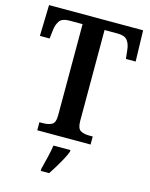

<svg xmlns="http://www.w3.org/2000/svg" viewBox="-135 -800 866 1106"><g transform="rotate(15 297.5 -246.5)"><path d="M138 0V-48H161Q191 -48 211.5 -59Q232 -70 232 -114V-658H153Q111 -658 95.5 -636.5Q80 -615 76 -582L70 -529H12L17 -714H578L583 -529H525L519 -582Q516 -615 500 -636.5Q484 -658 442 -658H363V-116Q363 -71 383 -59.5Q403 -48 433 -48H456V0ZM218 208Q226 177 236 136Q246 95 251 61H352V71Q344 92 329.5 119Q315 146 298.5 173Q282 200 268 221H218Z"/></g></svg>

Font: Noto Serif Ethiopic SemiCondensed SemiBold
Style: Regular
Weight: 600
Width: 4
Designer: Monotype Design Team
Foundry: Monotype Imaging Inc.
Version: Version 2.102; ttfautohint (v1.8.4.7-5d5b)